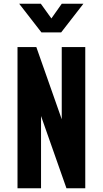

<svg xmlns="http://www.w3.org/2000/svg" viewBox="-20 -1000 546 1020"><path d="M73 0V-750H173L344 -264L308 -263V-750H433V0H333L162 -486L198 -487V0ZM200 -828 82 -980H197L253 -902L308 -980H423L305 -828Z"/></svg>

Font: Mohave Light
Style: Regular
Weight: 300
Designer: Gumpita Rahayu
Foundry: Tokotype
Version: Version 2.003